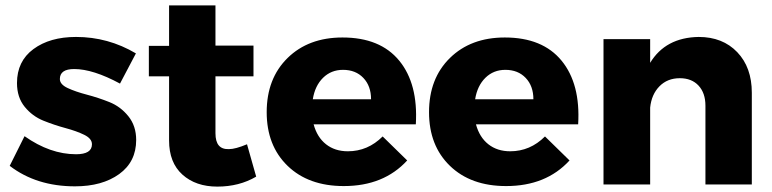

<svg xmlns="http://www.w3.org/2000/svg" viewBox="-20 -684 2862 712"><path d="M16 -69 71 -179Q166 -112 262 -112Q321 -112 321 -149Q321 -170 292.5 -184Q264 -198 223 -209Q182 -220 141 -236.5Q100 -253 71.5 -288Q43 -323 43 -376Q43 -457 104 -502Q165 -547 262 -547Q381 -547 484 -486L425 -374Q325 -428 255 -428Q202 -428 202 -391Q202 -371 231 -357.5Q260 -344 302 -333Q344 -322 385.5 -305.5Q427 -289 456 -253Q485 -217 485 -165Q485 -84 422 -38.5Q359 7 258 7Q115 7 16 -69Z M532 -401V-514H607V-664H779V-515H920V-401H779V-190Q779 -159 791.5 -144.5Q804 -130 829 -131Q853 -131 896 -149L930 -29Q867 8 786 8Q706 8 656.5 -36.5Q607 -81 607 -163V-401Z M969 -268Q969 -393 1046.5 -469Q1124 -545 1250 -545Q1390 -545 1460.5 -459Q1531 -373 1522 -223H1143Q1156 -175 1189 -149Q1222 -123 1270 -123Q1344 -123 1399 -178L1490 -89Q1403 6 1255 6Q1124 6 1046.5 -69Q969 -144 969 -268ZM1140 -316H1356Q1356 -365 1327.5 -395Q1299 -425 1252 -425Q1208 -425 1178 -395.5Q1148 -366 1140 -316Z M1571 -268Q1571 -393 1648.5 -469Q1726 -545 1852 -545Q1992 -545 2062.5 -459Q2133 -373 2124 -223H1745Q1758 -175 1791 -149Q1824 -123 1872 -123Q1946 -123 2001 -178L2092 -89Q2005 6 1857 6Q1726 6 1648.5 -69Q1571 -144 1571 -268ZM1742 -316H1958Q1958 -365 1929.5 -395Q1901 -425 1854 -425Q1810 -425 1780 -395.5Q1750 -366 1742 -316Z M2218 0V-539H2391V-451Q2448 -545 2571 -547Q2660 -547 2714 -490.5Q2768 -434 2768 -340V0H2596V-292Q2596 -339 2570.5 -366.5Q2545 -394 2501 -394Q2455 -394 2425.5 -364Q2396 -334 2391 -285V0Z"/></svg>

Font: Trueno
Style: Bd
Weight: 700
Designer: Julieta Ulanovsky
Foundry: Julieta Ulanovsky
Version: Version 3.001b